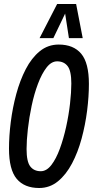

<svg xmlns="http://www.w3.org/2000/svg" viewBox="-20 -932 465 961"><path d="M176 9Q102 9 63.5 -37Q25 -83 25 -188Q25 -251 34 -322Q43 -393 61.5 -461.5Q80 -530 109 -586Q138 -642 179 -675.5Q220 -709 274 -709Q348 -709 386.5 -663Q425 -617 425 -512Q425 -449 416 -378Q407 -307 388.5 -238.5Q370 -170 340.5 -114Q311 -58 270 -24.5Q229 9 176 9ZM184 -75Q213 -75 237 -106Q261 -137 279.5 -187.5Q298 -238 311 -297Q324 -356 330.5 -413.5Q337 -471 337 -514Q337 -577 318.5 -601Q300 -625 266 -625Q237 -625 213 -594Q189 -563 170 -512.5Q151 -462 138.5 -403Q126 -344 119.5 -286.5Q113 -229 113 -186Q113 -123 131.5 -99Q150 -75 184 -75ZM178 -741 266 -912H361L394 -741H325L306 -864L247 -741Z"/></svg>

Font: Georama Condensed Medium
Style: Italic
Weight: 500
Width: 3
Italic angle: -9°
Designer: Jean-Baptiste Levee
Foundry: Production Type
Version: Version 1.000